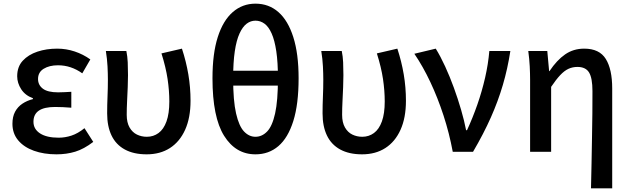

<svg xmlns="http://www.w3.org/2000/svg" viewBox="-20 -830 3448 1050"><path d="M289 14Q220 14 165.5 -5.5Q111 -25 79.5 -62.5Q48 -100 48 -153Q48 -192 62.5 -219Q77 -246 102.5 -263Q128 -280 160 -288V-293Q118 -308 96 -342Q74 -376 74 -413Q74 -465 104.5 -498Q135 -531 184.5 -547.5Q234 -564 293 -564Q342 -564 388.5 -548.5Q435 -533 474 -505L430 -429Q399 -451 366 -462Q333 -473 297 -473Q250 -473 219 -454Q188 -435 188 -398Q188 -365 214.5 -345Q241 -325 298 -325Q315 -325 333 -326Q351 -327 370 -328V-241Q346 -243 324 -244Q302 -245 281 -245Q222 -245 192.5 -225Q163 -205 163 -164Q163 -124 199 -100.5Q235 -77 301 -77Q336 -77 371 -88.5Q406 -100 442 -129L490 -54Q439 -15 391.5 -0.5Q344 14 289 14Z M782 14Q711 14 662.5 -12.5Q614 -39 590 -89Q566 -139 566 -210Q566 -256 568 -302Q570 -348 570 -394Q570 -427 568 -467Q566 -507 559 -551H671Q677 -522 678.5 -489.5Q680 -457 680 -419Q680 -391 678.5 -353.5Q677 -316 675 -276.5Q673 -237 673 -202Q673 -160 688.5 -133Q704 -106 729 -94Q754 -82 783 -82Q819 -82 847 -102.5Q875 -123 890.5 -166Q906 -209 906 -275Q906 -334 896.5 -398Q887 -462 863 -538L975 -564Q998 -494 1010 -423Q1022 -352 1022 -279Q1022 -186 992.5 -120.5Q963 -55 909.5 -20.5Q856 14 782 14Z M1377 14Q1269 14 1205.5 -87.5Q1142 -189 1142 -402Q1142 -537 1171 -627.5Q1200 -718 1253 -764Q1306 -810 1377 -810Q1450 -810 1502.5 -764Q1555 -718 1584 -627Q1613 -536 1613 -402Q1613 -260 1584 -168Q1555 -76 1502.5 -31Q1450 14 1377 14ZM1377 -82Q1413 -82 1441 -111Q1469 -140 1484.5 -209.5Q1500 -279 1500 -402Q1500 -489 1491 -549.5Q1482 -610 1465.5 -647Q1449 -684 1426.5 -700.5Q1404 -717 1377 -717Q1351 -717 1329 -700.5Q1307 -684 1290 -647Q1273 -610 1264 -549.5Q1255 -489 1255 -402Q1255 -279 1271 -209.5Q1287 -140 1314.5 -111Q1342 -82 1377 -82ZM1205 -362V-443H1550V-362Z M1960 14Q1889 14 1840.5 -12.5Q1792 -39 1768 -89Q1744 -139 1744 -210Q1744 -256 1746 -302Q1748 -348 1748 -394Q1748 -427 1746 -467Q1744 -507 1737 -551H1849Q1855 -522 1856.5 -489.5Q1858 -457 1858 -419Q1858 -391 1856.5 -353.5Q1855 -316 1853 -276.5Q1851 -237 1851 -202Q1851 -160 1866.5 -133Q1882 -106 1907 -94Q1932 -82 1961 -82Q1997 -82 2025 -102.5Q2053 -123 2068.5 -166Q2084 -209 2084 -275Q2084 -334 2074.5 -398Q2065 -462 2041 -538L2153 -564Q2176 -494 2188 -423Q2200 -352 2200 -279Q2200 -186 2170.5 -120.5Q2141 -55 2087.5 -20.5Q2034 14 1960 14Z M2456 0Q2437 -102 2405.5 -198.5Q2374 -295 2333.5 -381Q2293 -467 2246 -536L2363 -564Q2389 -522 2414.5 -466.5Q2440 -411 2462 -350.5Q2484 -290 2501.5 -230Q2519 -170 2529 -118H2534Q2565 -185 2590.5 -258Q2616 -331 2633 -405.5Q2650 -480 2656 -551H2771Q2756 -454 2730 -365.5Q2704 -277 2664.5 -188Q2625 -99 2567 0Z M3212 200Q3214 134 3215 63.5Q3216 -7 3217.5 -76.5Q3219 -146 3219.5 -211Q3220 -276 3220 -332Q3220 -403 3201.5 -433.5Q3183 -464 3138 -464Q3111 -464 3088.5 -453.5Q3066 -443 3043.5 -419Q3021 -395 2994 -355V0H2879V-394Q2879 -427 2877 -467Q2875 -507 2869 -551H2973L2983 -441H2985Q3025 -501 3070.5 -532.5Q3116 -564 3175 -564Q3258 -564 3293 -507.5Q3328 -451 3328 -346V200Z"/></svg>

Font: Noto Sans KR Medium
Style: Regular
Weight: 500
Designer: Ryoko NISHIZUKA  (kana, bopomofo & ideographs); Paul D. Hunt (Latin, Greek & Cyrillic); Sandoll Communications , Soo-you
Foundry: Adobe
Version: Version 2.004-H2;hotconv 1.0.118;makeotfexe 2.5.65603